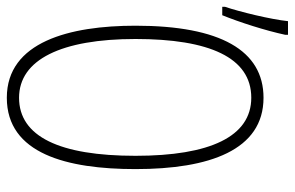

<svg xmlns="http://www.w3.org/2000/svg" viewBox="-176 -666 844 549"><g transform="rotate(90 245.5 -392.0)"><path d="M-9 -614V-606H15C35 -655 59 -730 71 -786V-794H32C27 -745 5 -655 -9 -614ZM251 10C411 10 455 -162 455 -358C455 -569 401 -724 251 -724C116 -724 45 -601 45 -358C45 -170 91 10 251 10ZM251 -25C142 -25 83 -146 83 -358C83 -569 136 -689 251 -689C362 -689 417 -571 417 -358C417 -141 362 -25 251 -25Z"/></g></svg>

Font: Noto Sans Mono ExtraCondensed ExtraLight
Style: Regular
Weight: 200
Width: 2
Designer: Monotype Design Team
Foundry: Monotype Imaging Inc.
Version: Version 2.014